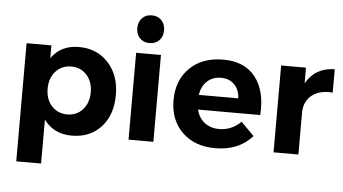

<svg xmlns="http://www.w3.org/2000/svg" viewBox="-60 -884 2118 1185"><g transform="rotate(5 999.0 -291.5)"><path d="M367.2 -122.1Q425.8 -122.1 462.9 -163.6Q500 -205.1 500 -270.5Q500 -335.9 462.9 -377.4Q425.8 -418.9 367.2 -418.9Q308.6 -418.9 270.5 -377.4Q232.9 -335.9 232.9 -270Q232.9 -204.1 270.5 -163.1Q308.1 -122.1 367.2 -122.1ZM79.1 193.8V-538.1H232.9V-459Q292 -543 403.8 -543Q515.6 -543 585.9 -466.3Q656.2 -389.6 655.8 -266.6Q655.8 -143.6 587.4 -68.8Q518.6 5.9 406.2 5.9Q293.9 5.9 232.9 -78.1V193.8Z M757.8 0V-538.1H911.6V0ZM774.4 -628.9Q751.5 -652.8 751.5 -690.9Q751.5 -729 774.4 -752.9Q797.4 -776.9 834.5 -776.9Q871.6 -776.9 894.5 -752.9Q917.5 -729 917.5 -690.9Q917.5 -652.8 894.5 -628.9Q871.6 -605 834.5 -605Q797.4 -605 774.4 -628.9Z M1293 -430.2Q1241.7 -429.7 1208 -398.4Q1174.3 -367.2 1165.5 -313H1410.2Q1408.2 -366.2 1376 -398.4Q1343.8 -430.7 1293 -430.2ZM1090.3 -466.8Q1168 -543 1298.8 -543Q1429.7 -543 1497.1 -457.5Q1564.5 -372.1 1554.2 -222.2H1168.5Q1181.6 -171.4 1218.3 -142.6Q1255.4 -114.3 1307.1 -113.8Q1386.2 -113.8 1443.4 -170.9L1524.4 -88.9Q1439.5 6.3 1294.4 5.9Q1166.5 5.9 1089.8 -69.3Q1013.2 -144.5 1013.2 -267.6Q1013.2 -390.6 1090.3 -466.8Z M1656.2 0V-538.1H1810.1V-440.9Q1867.2 -542 1987.8 -543.9V-398.9Q1906.7 -406.2 1858.4 -367.2Q1810.1 -328.1 1810.1 -258.8V0Z"/></g></svg>

Font: TruenoSBd
Style: Demi
Weight: 600
Designer: Julieta Ulanovsky
Foundry: Julieta Ulanovsky
Version: Version 3.001b